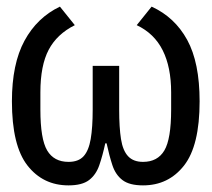

<svg xmlns="http://www.w3.org/2000/svg" viewBox="-20 -548 640 580"><path d="M340 -217Q340 -163 345.5 -128Q351 -93 367 -76Q383 -59 412 -59Q456 -59 476.5 -93.5Q497 -128 497 -217V-269Q497 -345 471.5 -396Q446 -447 393 -472L438 -528Q508 -496 545.5 -427.5Q583 -359 583 -242Q583 -108 536 -48Q489 12 412 12Q371 12 350 -4Q329 -20 319.5 -49Q310 -78 302 -115H298Q290 -78 280 -49Q270 -20 249 -4Q228 12 187 12Q110 12 63 -48Q16 -108 16 -242Q16 -355 54 -425Q92 -495 161 -528L206 -472Q152 -445 127 -397.5Q102 -350 102 -269V-217Q102 -128 122.5 -93.5Q143 -59 187 -59Q217 -59 232.5 -76Q248 -93 254 -128Q260 -163 260 -217V-349H340Z"/></svg>

Font: Lilex
Style: Regular
Weight: 400
Monospace: yes
Designer: Mike Abbink, Paul van der Laan, Pieter van Rosmalen, Mikhael Khrustik
Foundry: Mikhael Khrustik
Version: Version 2.510